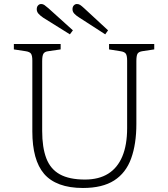

<svg xmlns="http://www.w3.org/2000/svg" viewBox="-20 -922 837 956"><path d="M393 14Q326 14 277.5 -4Q229 -22 199.5 -56.5Q170 -91 155.5 -144Q141 -197 141 -267V-620Q141 -645 134.5 -654.5Q128 -664 108 -667L49 -676V-703H282V-676L220 -667Q203 -665 196.5 -655Q190 -645 190 -617V-270Q190 -188 210.5 -134Q231 -80 278 -54Q325 -28 403 -28Q472 -28 518.5 -57Q565 -86 589 -143Q613 -200 613 -284V-620Q613 -645 606.5 -654.5Q600 -664 580 -667L523 -676V-703H748V-676L688 -667Q670 -664 664.5 -654Q659 -644 659 -617V-305Q659 -205 633 -133Q607 -61 548.5 -23.5Q490 14 393 14ZM504 -751 374 -835Q358 -845 349.5 -854.5Q341 -864 341 -876Q341 -888 347.5 -895Q354 -902 363 -902Q372 -902 379 -897.5Q386 -893 399 -881L518 -771ZM328 -751 195 -834Q179 -845 171 -854.5Q163 -864 163 -876Q163 -888 169.5 -895Q176 -902 185 -902Q194 -902 201 -897Q208 -892 221 -881L343 -771Z"/></svg>

Font: Literata 18pt ExtraLight
Style: Regular
Weight: 250
Designer: Latin by Veronika Burian and Jose Scaglione. Greek by Irene Vlachou. Cyrillic by Vera Evstafieva.
Foundry: TypeTogether
Version: Version 3.103;gftools[0.9.29]